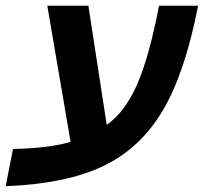

<svg xmlns="http://www.w3.org/2000/svg" viewBox="-54 -626 710 669"><path d="M191.9 -131.8 110.8 -606H253.9L317.9 -190.9Q382.8 -236.8 424.8 -334.2Q466.8 -431.6 500 -606H636.2Q590.8 -372.1 513.2 -241Q435.5 -109.9 306.9 -47.9Q178.2 14.2 -34.2 22.9L-8.8 -106.9Q118.2 -109.4 191.9 -131.8Z"/></svg>

Font: Liberation Sans
Style: Bold Italic
Weight: 700
Italic angle: -12°
Designer: Steve Matteson
Foundry: Ascender Corporation
Version: Version 2.1.5